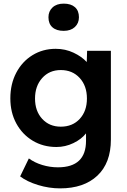

<svg xmlns="http://www.w3.org/2000/svg" viewBox="-20 -808 701 1058"><path d="M311 230Q250 230 189.5 211.5Q129 193 91 164L139 65Q170 88 212.5 101Q255 114 299 114Q454 114 454 -32V-73Q429 -41 384.5 -19.5Q340 2 291 2Q218 2 160.5 -32.5Q103 -67 70 -127.5Q37 -188 37 -266Q37 -345 69.5 -407Q102 -469 159 -504Q216 -539 287 -539Q340 -539 385.5 -517.5Q431 -496 458 -466L460 -528H591V-39Q591 90 516.5 160Q442 230 311 230ZM315 -110Q380 -110 419.5 -153Q459 -196 459 -265Q459 -335 419 -378.5Q379 -422 315 -422Q252 -422 212.5 -378Q173 -334 173 -265Q173 -196 212.5 -153Q252 -110 315 -110ZM331 -638Q291 -638 269 -657.5Q247 -677 247 -713Q247 -746 269.5 -767Q292 -788 331 -788Q371 -788 393 -768.5Q415 -749 415 -713Q415 -680 392.5 -659Q370 -638 331 -638Z"/></svg>

Font: Lexend SemiBold
Style: Regular
Weight: 600
Designer: Bonnie Shaver-Troup, Thomas Jockin
Foundry: Lexend
Version: Version 1.005; ttfautohint (v1.8.3)